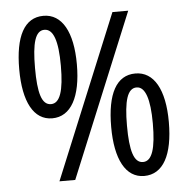

<svg xmlns="http://www.w3.org/2000/svg" viewBox="-52 -775 819 836"><g transform="rotate(-5 357.0 -357.5)"><path d="M168 -724C84 -724 43 -644 43 -501C43 -359 87 -276 168 -276C250 -276 295 -359 295 -501C295 -643 249 -724 168 -724ZM538 -714H469L175 0H244ZM167 -663C206 -663 225 -610 225 -501C225 -391 207 -338 168 -338C127 -338 112 -392 112 -501C112 -609 127 -663 167 -663ZM545 -439C462 -439 420 -361 420 -216C420 -75 464 9 545 9C628 9 672 -72 672 -216C672 -358 626 -439 545 -439ZM545 -378C583 -378 602 -322 602 -216C602 -107 585 -52 545 -52C505 -52 489 -106 489 -216C489 -324 505 -378 545 -378Z"/></g></svg>

Font: Noto Sans Condensed
Style: Regular
Weight: 400
Width: 3
Designer: Monotype Design Team
Foundry: Monotype Imaging Inc.
Version: Version 2.013